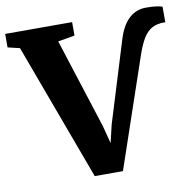

<svg xmlns="http://www.w3.org/2000/svg" viewBox="-103 -834 936 925"><g transform="rotate(-10 365.0 -372.0)"><path d="M286.5 6.5 39 -663 -19.5 -677V-743H308V-677L226 -663L366.5 -225L389.5 -137L410 -224L533 -623.5Q547.5 -669.5 568.5 -697.2Q589.5 -725 615.2 -737.5Q641 -750 669 -750Q703.5 -750 723 -746.8Q742.5 -743.5 750 -740.5V-663.5Q749.5 -664.5 747.8 -664.5Q746 -664.5 743.5 -664.5Q710 -664.5 686.2 -652.2Q662.5 -640 644.5 -612.2Q626.5 -584.5 609.5 -536.5L424.5 6.5Z"/></g></svg>

Font: Merriweather 28pt Black
Style: Regular
Weight: 900
Version: Version 2.100